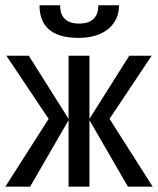

<svg xmlns="http://www.w3.org/2000/svg" viewBox="-21 -699 592 719"><path d="M2.9 -490.2H86.9L235.8 -253.9V-490.2H314V-253.9L462.9 -490.2H546.9L389.2 -253.9L550.8 0H458L314 -249V0H235.8V-249L91.8 0H-1L161.1 -253.9ZM424.8 -679.2Q424.8 -650.4 413.8 -627.9Q402.8 -605.5 383.1 -589.6Q363.3 -573.7 335.4 -565.4Q307.6 -557.1 273.9 -557.1Q234.9 -557.1 207 -565.4Q179.2 -573.7 161.4 -589.6Q143.6 -605.5 135.3 -627.9Q127 -650.4 127 -679.2H204.1Q204.1 -665 207.5 -652.8Q210.9 -640.6 219 -631.1Q227.1 -621.6 240.7 -616.2Q254.4 -610.8 274.9 -610.8Q295.9 -610.8 309.8 -616.2Q323.7 -621.6 332 -631.1Q340.3 -640.6 343.8 -652.8Q347.2 -665 347.2 -679.2ZM0 -490.2Z"/></svg>

Font: Code New Roman
Style: Regular
Weight: 400
Monospace: yes
Designer: Sam Radian
Foundry: Code New Roman
Version: Version 2.00 November 29, 2014